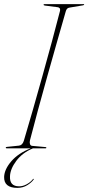

<svg xmlns="http://www.w3.org/2000/svg" viewBox="-33 -720 429 932"><path d="M112.5 -39Q110 -28.5 112.5 -20.8Q115 -13 122.5 -12L188 -6Q192 -6 192 -3Q192 0 189 0H127Q75.5 21.5 46 61Q16.5 100.5 15.5 136Q13 184.5 60 184.5Q78 184.5 96.5 174.5Q115 164.5 126 150.5Q129 147.5 131 148Q132.5 148.5 129.5 152.5Q119.5 166.5 98.8 179.2Q78 192 51.5 192Q-14.5 192 -13 138.5Q-11.5 101.5 22.2 62.5Q56 23.5 116 0H0Q-5 0 -5 -3Q-5 -7 1 -7L58.5 -13Q75.5 -14.5 82.5 -36Q103 -104.5 126.2 -185.5Q149.5 -266.5 173.2 -351.8Q197 -437 219 -518.2Q241 -599.5 258.5 -668Q260 -676.5 256.2 -680.5Q252.5 -684.5 247 -685L185 -693Q178.5 -694 178.5 -697Q178.5 -700 182.5 -700H372.5Q375.5 -700 375.5 -698Q375.5 -695 369 -694L304 -683Q290.5 -681.5 286 -664Q266 -595 242.8 -513.2Q219.5 -431.5 195.8 -346.8Q172 -262 150.5 -182.5Q129 -103 112.5 -39Z"/></svg>

Font: Fraunces 144pt S000 Thin
Style: Italic
Weight: 100
Italic angle: -16°
Version: Version 1.000; ttfautohint (v1.8.3)